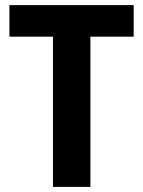

<svg xmlns="http://www.w3.org/2000/svg" viewBox="-20 -734 563 754"><path d="M335 0V-590H505V-714H17V-590H188V0Z"/></svg>

Font: Noto Sans Khmer SemiCondensed
Style: Bold
Weight: 700
Width: 4
Designer: Danh Hong and the Monotype Design Team
Foundry: Monotype Imaging Inc.
Version: Version 2.004